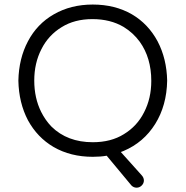

<svg xmlns="http://www.w3.org/2000/svg" viewBox="-20 -703 833 862"><path d="M616.2 84 522.5 -20.5 535.2 -25.4Q625 -63.5 676.8 -146.5Q728.5 -229.5 730.5 -340.8Q728.5 -439.5 687.5 -517.6Q645.5 -595.7 572.3 -638.7Q496.1 -682.6 396.5 -682.6Q297.9 -682.6 221.7 -638.7Q146.5 -595.7 105.5 -517.6Q64.5 -440.4 62.5 -340.8Q64.5 -241.2 105.5 -163.1Q147.5 -85.9 220.7 -43Q296.9 1 396.5 1Q431.6 1 459 -3.9L570.3 129.9Q580.1 139.6 593.3 139.6Q606.4 139.6 616.2 129.9Q626 120.1 626 107.4Q626 94.7 616.2 84ZM607.4 -515.6Q659.2 -443.4 659.2 -339.8Q659.2 -261.7 627 -199.2Q595.7 -136.7 536.1 -100.6Q478.5 -64.5 396.5 -64.5Q282.2 -64.5 210.9 -134.8Q183.6 -163.1 165 -200.2Q133.8 -262.7 133.8 -341.3Q133.8 -419.9 166 -482.4Q197.3 -544.9 256.8 -581.1Q314.5 -617.2 395 -617.2Q475.6 -617.2 535.2 -582Q578.1 -555.7 607.4 -515.6Z"/></svg>

Font: FakePearl
Style: ExtraLight
Weight: 300
Version: Version 1.2